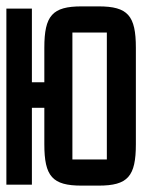

<svg xmlns="http://www.w3.org/2000/svg" viewBox="-20 -579 446 602"><path d="M289 3C381 3 406 -26 406 -127V-429C406 -530 381 -559 289 -559H236C144 -559 119 -530 119 -429V-321H80V-552H0V0H80V-241H119V-127C119 -26 144 3 236 3ZM207 -477H315V-79H207Z"/></svg>

Font: Queering
Style: Regular
Weight: 400
Designer: Adam Naccarato
Foundry: adamnac
Version: Version 2.000;hotconv 1.0.109;makeotfexe 2.5.65596